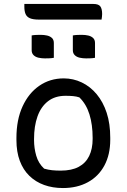

<svg xmlns="http://www.w3.org/2000/svg" viewBox="-20 -939 640 970"><path d="M302 -543Q350 -543 393 -522.5Q436 -502 468.5 -463Q501 -424 519 -369Q537 -314 537 -243V-233Q537 -158 507.5 -103Q478 -48 424 -18.5Q370 11 298 11Q246 11 203 -4.5Q160 -20 128.5 -50.5Q97 -81 80 -126.5Q63 -172 63 -232V-242Q63 -334 94 -401.5Q125 -469 179 -506Q233 -543 302 -543ZM311 -455Q258 -455 222.5 -427.5Q187 -400 169.5 -351Q152 -302 152 -237V-231Q152 -191 163 -152.5Q174 -114 203 -87Q224 -81 243.5 -79Q263 -77 287 -77Q342 -77 377.5 -96Q413 -115 430.5 -151Q448 -187 448 -237V-243Q448 -309 432 -361Q416 -413 381 -447Q366 -452 349 -453.5Q332 -455 311 -455ZM140 -760Q150 -762 162 -762.5Q174 -763 184 -763Q203 -763 218 -759.5Q233 -756 242.5 -747Q252 -738 252 -722V-647Q242 -645 230 -644.5Q218 -644 207 -644Q190 -644 174.5 -647.5Q159 -651 149.5 -660.5Q140 -670 140 -685ZM348 -760Q358 -762 370 -762.5Q382 -763 392 -763Q411 -763 426 -759.5Q441 -756 450.5 -747Q460 -738 460 -722V-647Q450 -645 438 -644.5Q426 -644 415 -644Q398 -644 382.5 -647.5Q367 -651 357.5 -660.5Q348 -670 348 -685ZM103 -919H452Q478 -919 487 -906.5Q496 -894 496 -868Q496 -861 495 -853.5Q494 -846 493 -840H177Q147 -840 131 -847Q115 -854 109 -868.5Q103 -883 103 -905Q103 -909 103 -912.5Q103 -916 103 -919Z"/></svg>

Font: Recursive Casual
Style: Regular
Weight: 400
Version: Version 1.047